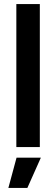

<svg xmlns="http://www.w3.org/2000/svg" viewBox="-20 -720 275 940"><path d="M21 200H114L180 52H61ZM60 -700V0H175V-700Z"/></svg>

Font: Unageo
Style: SemiBold
Weight: 600
Designer: Richard Sepsi
Foundry: Richard Sepsi
Version: Version 2.000